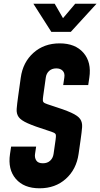

<svg xmlns="http://www.w3.org/2000/svg" viewBox="-20 -1000 541 1036"><path d="M193.5 16Q109 16 65.2 -35Q21.5 -86 34 -169L40 -209H175L169 -169Q166 -149 175.8 -134Q185.5 -119 211.5 -119Q235.5 -119 250.5 -132.8Q265.5 -146.5 269 -169L280 -246Q282.5 -263.5 281.5 -271.2Q280.5 -279 270.8 -283.8Q261 -288.5 237 -296Q166 -318.5 129.5 -334.8Q93 -351 80.5 -368.8Q68 -386.5 70 -412.5Q72 -438.5 78 -481L92 -581Q103.5 -664 160.5 -715Q217.5 -766 302 -766Q386 -766 430.2 -715.2Q474.5 -664.5 462 -581L456 -541H321L327 -581Q331 -605 318.5 -618Q306 -631 284 -631Q260 -631 245 -617.2Q230 -603.5 227 -581L213 -481Q210.5 -464 211.5 -456Q212.5 -448 222.2 -443.2Q232 -438.5 256 -431Q327.5 -408.5 364 -392Q400.5 -375.5 412.8 -357.5Q425 -339.5 423 -313.5Q421 -287.5 415 -246L404 -169Q392 -86 335.2 -35Q278.5 16 193.5 16ZM257 -828 160 -980H275L320 -902L386 -980H501L362 -828Z"/></svg>

Font: Mohave
Style: Bold Italic
Weight: 700
Italic angle: -8°
Designer: Gumpita Rahayu
Foundry: Tokotype
Version: Version 2.003; ttfautohint (v1.8.3)